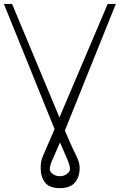

<svg xmlns="http://www.w3.org/2000/svg" viewBox="-31 -756 617 989"><path d="M-11 -735.8H31.2L275.2 -150.9L523.8 -735.8H565.7L303.3 -83.8L310 -67.8Q328.8 -22.4 342.2 5.3Q355.5 33 363.6 50.2Q371.8 67.5 375.5 80.8Q379.3 94.1 379.3 110.8Q379.3 154.1 355.5 183.6Q331.7 213.1 277.3 213.1Q222.7 213.1 200.5 183.6Q178.3 154.1 178.6 110.8Q178.3 92.3 180.8 78.7Q183.2 65 190.2 47.9Q197.1 30.9 209.5 2.5Q215.6 -11 223.2 -28.4Q230.8 -45.8 240.1 -67.8L250 -91.3ZM278.1 -22.4Q254.6 33 240.1 64.6Q225.5 96.2 225.5 114.7Q225.5 128.9 241.1 140.3Q256.7 151.6 277.3 151.6Q297.6 151.6 313.4 140.1Q329.2 128.6 329.5 114.7Q329.2 95.2 315.7 64.8Q302.2 34.4 278.1 -22.4Z"/></svg>

Font: Inter Extra Light BETA
Style: Regular
Weight: 200
Designer: Rasmus Andersson
Foundry: rsms
Version: Version 3.011;git-f93a4a705